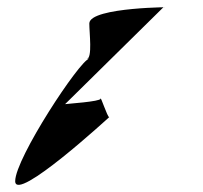

<svg xmlns="http://www.w3.org/2000/svg" viewBox="-20 -551 562 531"><path d="M22 -50C22 12 282 -227 282 -227C277 -227 258 -287 258 -278C258 -270 165 -264 160 -263L432 -531C477 -531 227 -533 227 -486C227 -460 236 -390 220 -388L227 -389C201 -385 22 -113 22 -50ZM218 -388H220Z"/></svg>

Font: Ampere
Style: SCCnd
Weight: 400
Version: Version 1